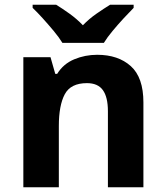

<svg xmlns="http://www.w3.org/2000/svg" viewBox="-20 -786 697 806"><path d="M388 -556Q476 -556 529 -508.5Q582 -461 582 -356V0H433V-319Q433 -378 412 -407.5Q391 -437 345 -437Q277 -437 252 -390.5Q227 -344 227 -257V0H78V-546H192L212 -476H220Q246 -518 291.5 -537Q337 -556 388 -556ZM242 -606Q228 -629 205.5 -656Q183 -683 159.5 -709Q136 -735 117 -753V-766H216Q242 -750 272 -728.5Q302 -707 328 -680Q354 -707 385 -728.5Q416 -750 442 -766H541V-753Q523 -735 499 -709Q475 -683 452.5 -656Q430 -629 416 -606Z"/></svg>

Font: Noto Sans Bamum
Style: Regular
Weight: 400
Designer: Monotype Design Team
Foundry: Monotype Imaging Inc.
Version: Version 2.001